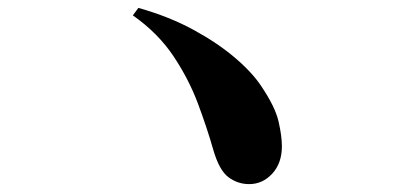

<svg xmlns="http://www.w3.org/2000/svg" viewBox="-20 -600 1040 487"><path d="M612 -133Q583 -133 559.5 -150.5Q536 -168 521 -220Q505 -276 482 -337.5Q459 -399 420 -457.5Q381 -516 317 -561L331 -580Q409 -558 470.5 -524.5Q532 -491 576 -453.5Q620 -416 643 -381Q678 -329 686.5 -292Q695 -255 695 -229Q695 -186 670.5 -159.5Q646 -133 612 -133Z"/></svg>

Font: Noto Serif JP ExtraLight Black
Style: Regular
Weight: 900
Version: Version 2.003-H1;hotconv 1.1.1;makeotfexe 2.6.0